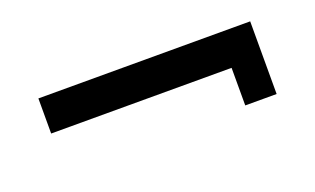

<svg xmlns="http://www.w3.org/2000/svg" viewBox="-36 -504 718 437"><g transform="rotate(-20 322.5 -285.0)"><path d="M579 -197V-373H66V-288H503V-197Z"/></g></svg>

Font: Sztylet
Style: Bd
Weight: 700
Foundry: Cannot Into Space Fonts, PlusOne Fonts
Version: Version 0.12